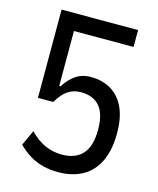

<svg xmlns="http://www.w3.org/2000/svg" viewBox="-108 -782 715 868"><g transform="rotate(15 249.0 -348.0)"><path d="M247 9Q208 9 174.5 0.5Q141 -8 112 -26Q83 -44 58 -69L91 -141Q126 -105 163 -88.5Q200 -72 242 -72Q305 -72 338.5 -108.5Q372 -145 372 -224Q372 -296 342 -331.5Q312 -367 254 -367Q220 -367 194 -350Q168 -333 144 -292H72V-705H430V-626H151V-369H158Q178 -403 208 -424Q238 -445 279 -445Q337 -445 377.5 -419Q418 -393 438.5 -345.5Q459 -298 459 -231Q459 -151 433.5 -97.5Q408 -44 360 -17.5Q312 9 247 9Z"/></g></svg>

Font: Nunito Sans 7pt Condensed Medium
Style: Regular
Weight: 500
Width: 3
Designer: Vernon Adams
Foundry: Vernon Adams
Version: Version 3.101;gftools[0.9.27]